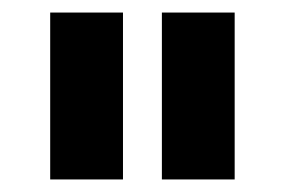

<svg xmlns="http://www.w3.org/2000/svg" viewBox="-20 -720 454 306"><path d="M60 -700H176V-434H60ZM238 -700H354V-434H238Z"/></svg>

Font: TypoPRO Montserrat Alternates
Style: Regular
Weight: 600
Designer: Julieta Ulanovsky
Foundry: Julieta Ulanovsky
Version: Version 6.001